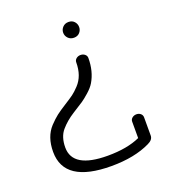

<svg xmlns="http://www.w3.org/2000/svg" viewBox="-119 -705 710 803"><g transform="rotate(-20 236.0 -304.0)"><path d="M304 -448Q304 -389 278 -345Q268 -328 247.5 -310Q227 -292 215 -284Q203 -276 168 -254Q133 -232 109 -204Q85 -176 85 -129Q85 -36 241 -36Q328 -36 385 -62V-135Q385 -145 393 -151.5Q401 -158 412 -158Q423 -158 430.5 -151.5Q438 -145 438 -135V-54Q438 -35 414 -24Q344 10 241 10Q31 10 31 -129Q31 -196 68 -236Q88 -257 103.5 -269Q119 -281 146 -298Q173 -315 186 -324.5Q199 -334 216 -352Q250 -388 250 -448Q250 -458 258 -464.5Q266 -471 277 -471Q288 -471 296 -464.5Q304 -458 304 -448ZM302.5 -607.5Q312 -597 312 -583Q312 -569 302.5 -558.5Q293 -548 277 -548Q261 -548 251 -558.5Q241 -569 241 -583Q241 -597 251 -607.5Q261 -618 277 -618Q293 -618 302.5 -607.5Z"/></g></svg>

Font: Flamenco
Style: Regular
Weight: 400
Designer: Luciano Vergara
Foundry: Luciano Vergara
Version: Version 1.002